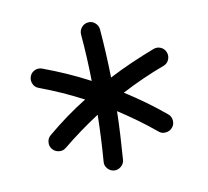

<svg xmlns="http://www.w3.org/2000/svg" viewBox="-61 -755 668 618"><g transform="rotate(-10 273.0 -446.0)"><path d="M79.1 -307.1Q70.8 -316.9 72 -330.3Q73.2 -343.8 83 -351.6Q114.3 -377.9 146.5 -401.4Q178.7 -424.8 211.9 -445.3Q144 -481 70.8 -508.3Q58.6 -512.7 53.5 -524.7Q48.3 -536.6 52.7 -548.8Q57.1 -561 68.8 -566.4Q80.6 -571.8 92.8 -567.4Q131.3 -553.2 168.9 -536.6Q206.5 -520 243.2 -500.5Q242.7 -538.1 240.7 -576.7Q238.8 -615.2 235.4 -653.8Q234.4 -666.5 242.9 -676.8Q251.5 -687 264.2 -688Q276.9 -689.5 286.9 -680.9Q296.9 -672.4 298.3 -659.7Q301.8 -618.2 303.7 -578.6Q305.7 -539.1 306.6 -500.5Q343.3 -519.5 381.1 -536.1Q418.9 -552.7 457.5 -567.4Q469.7 -571.8 481.4 -566.4Q493.2 -561 497.6 -548.8Q502 -536.6 496.8 -524.7Q491.7 -512.7 479.5 -508.3Q406.2 -481 338.4 -445.3Q405.8 -402.8 467.3 -351.6Q477.1 -343.8 478.3 -330.3Q479.5 -316.9 471.2 -307.1Q462.9 -297.4 449.7 -295.9Q436.5 -294.4 426.8 -302.7Q397.5 -327.1 367.4 -348.9Q337.4 -370.6 306.6 -390.6Q305.7 -350.6 303.5 -311.8Q301.3 -272.9 298.3 -232.9Q297.4 -220.2 287.1 -211.7Q276.9 -203.1 264.2 -204.1Q252 -205.1 243.2 -215.1Q234.4 -225.1 235.8 -237.8Q241.7 -311.5 243.2 -390.1Q212.4 -370.1 182.6 -348.4Q152.8 -326.7 123.5 -302.7Q113.8 -294.4 100.6 -295.9Q87.4 -297.4 79.1 -307.1Z"/></g></svg>

Font: Mikhak Regular
Style: Regular
Weight: 400
Designer: Amin Abedi
Version: Version 3.3